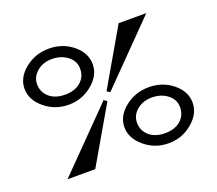

<svg xmlns="http://www.w3.org/2000/svg" viewBox="-105 -744 1010 892"><g transform="rotate(-20 400.0 -298.0)"><path d="M587.9 3.9Q521 3.9 470 -38.6Q418.9 -81.1 418.9 -136.2Q418.9 -190.9 469.7 -231.9Q520.5 -272.9 587.9 -272.9Q656.2 -272.9 706.1 -232.2Q755.9 -191.4 755.9 -136.2Q755.9 -81.1 705.1 -38.6Q654.3 3.9 587.9 3.9ZM43.9 -462.9Q43.9 -517.6 94.7 -558.8Q145.5 -600.1 212.9 -600.1Q281.2 -600.1 331.1 -559.1Q380.9 -518.1 380.9 -462.9Q380.9 -407.7 330.1 -365.5Q279.3 -323.2 212.9 -323.2Q145.5 -323.2 94.7 -365.5Q43.9 -407.7 43.9 -462.9ZM87.9 0 371.1 -288.1 386.2 -277.8 225.1 0ZM106 -462.9Q106 -423.3 135 -398.2Q164.1 -373 212.9 -373Q261.2 -373 290 -397.9Q318.8 -422.9 318.8 -462.9Q318.8 -500 288.3 -524.4Q257.8 -548.8 212.9 -549.8Q168 -550.8 137 -525.4Q106 -500 106 -462.9ZM397.9 -321.8 559.1 -600.1H695.8L413.1 -312ZM481 -136.2Q481 -96.7 510 -71.3Q539.1 -45.9 587.9 -45.9Q636.2 -45.9 665 -70.8Q693.8 -95.7 693.8 -136.2Q693.8 -173.3 663.3 -197.8Q632.8 -222.2 587.9 -223.1Q543 -224.1 512 -198.7Q481 -173.3 481 -136.2Z"/></g></svg>

Font: Halibut Exp
Style: Regular
Weight: 400
Width: 7
Designer: Matteo Maggi
Foundry: Collletttivo
Version: Version 3.080 | FøM Fix